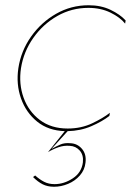

<svg xmlns="http://www.w3.org/2000/svg" viewBox="-20 -490 513 732"><path d="M60 -230Q70 -293 107 -345.5Q144 -398 198.5 -429Q253 -460 317 -460Q364 -460 401 -442Q438 -424 457 -400L459 -412Q438 -435 401.5 -452.5Q365 -470 318 -470Q251 -470 194 -437.5Q137 -405 98.5 -350.5Q60 -296 50 -230Q41 -169 60 -115Q79 -61 121.5 -26.5Q164 8 227 10L163 90Q181 79 202.5 71.5Q224 64 246 66Q269 67 284 84Q299 101 296 129Q291 168 257.5 190Q224 212 188 212Q166 212 149 203.5Q132 195 114 179L106 185Q124 203 142.5 212.5Q161 222 186 222Q213 222 239.5 211Q266 200 284.5 179Q303 158 306 130Q310 98 292.5 77.5Q275 57 248 56Q226 54 210 61Q194 68 176 78L238 10Q287 9 328.5 -9Q370 -27 397 -48L399 -60Q372 -39 330.5 -19.5Q289 0 238 0Q175 0 132 -32.5Q89 -65 70 -117.5Q51 -170 60 -230Z"/></svg>

Font: Jost* 200 Hairline Italic
Style: Italic
Weight: 100
Italic angle: -10°
Version: Version 3.200; ttfautohint (v0.97) -l 8 -r 50 -G 200 -x 14 -